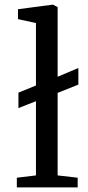

<svg xmlns="http://www.w3.org/2000/svg" viewBox="-20 -813 381 833"><path d="M136 -52V-374L60 -344V-411L136 -442V-713L58 -730V-773L210 -793L230 -782V-480L320 -518V-446L230 -410V-52L317 -42V0H53V-42Z"/></svg>

Font: Martel DemiBold
Style: Regular
Weight: 600
Designer: Dan Reynolds
Foundry: Dan Reynolds
Version: Version 1.001; ttfautohint (v1.1) -l 5 -r 5 -G 72 -x 0 -D la